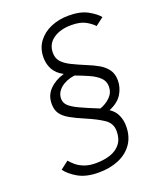

<svg xmlns="http://www.w3.org/2000/svg" viewBox="-152 -802 826 1012"><g transform="rotate(-20 261.0 -296.0)"><path d="M225.5 120Q155 120 110.5 94.2Q66 68.5 45.5 39L90.5 4.5Q100.5 17 117.8 32Q135 47 162 57.8Q189 68.5 228 68.5Q273 68.5 309 56.5Q345 44.5 366.2 17.5Q387.5 -9.5 387.5 -53.5Q387.5 -96.5 352 -121Q316.5 -145.5 254 -172Q205.5 -192.5 174.8 -210.2Q144 -228 129.2 -249.8Q114.5 -271.5 114.5 -304.5Q114.5 -353 146.8 -385.2Q179 -417.5 228.5 -431.5Q191 -451 174.2 -481.2Q157.5 -511.5 157.5 -548Q157.5 -600 184.8 -636.8Q212 -673.5 257.2 -692.8Q302.5 -712 356.5 -712Q422.5 -712 463.2 -689.5Q504 -667 522.5 -643.5L477.5 -609.5Q464 -625.5 434 -642.8Q404 -660 353 -660Q291.5 -660 252 -632.5Q212.5 -605 212.5 -555.5Q212.5 -525.5 229.5 -505.8Q246.5 -486 279.5 -469.5Q312.5 -453 359.5 -433.5Q392.5 -420.5 421 -404.2Q449.5 -388 467.2 -363.8Q485 -339.5 485 -302.5Q485 -262 463 -226.2Q441 -190.5 390 -169.5Q418.5 -151 431 -122.5Q443.5 -94 443.5 -61.5Q443.5 -3 415.5 37.5Q387.5 78 338.2 99Q289 120 225.5 120ZM347.5 -194.5Q382 -206.5 405.8 -230.5Q429.5 -254.5 429.5 -288.5Q429.5 -318 409.2 -338Q389 -358 354.8 -373.5Q320.5 -389 278.5 -404.5Q230 -397.5 200.2 -372.5Q170.5 -347.5 170.5 -313Q170.5 -291 186.8 -274.5Q203 -258 241.5 -239.8Q280 -221.5 347.5 -194.5Z"/></g></svg>

Font: Overpass ExtraLight
Style: Italic
Weight: 250
Italic angle: -10°
Designer: Delve Withrington, Dave Bailey, Thomas Jockin
Foundry: Delve Fonts LLC
Version: Version 4.000